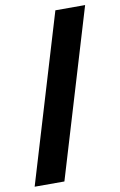

<svg xmlns="http://www.w3.org/2000/svg" viewBox="-96 -819 542 869"><g transform="rotate(-10 175.0 -385.0)"><path d="M222.2 -770H358.9L127.9 0H-8.8Z"/></g></svg>

Font: Junction Bold
Style: Bold
Weight: 700
Designer: Caroline Hadilaksono
Foundry: Caroline Hadilaksono
Version: Version 001.001